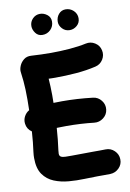

<svg xmlns="http://www.w3.org/2000/svg" viewBox="-107 -1021 770 1140"><g transform="rotate(-10 278.0 -451.0)"><path d="M16.6 -330.1Q13.7 -353.5 24.7 -373.8Q35.6 -394 54.7 -404.8Q55.7 -438 55.7 -468.8Q55.7 -503.4 54.7 -529.3Q53.7 -555.2 51.5 -580.3Q49.3 -605.5 44.9 -637.7Q43 -653.3 51.3 -673.6Q59.6 -693.8 77.9 -708.5Q96.2 -723.1 123 -721.2Q153.3 -719.2 183.3 -718.3Q213.4 -717.3 242.7 -717.3Q297.9 -717.3 355 -721.9Q412.1 -726.6 453.6 -735.8Q483.9 -742.7 510 -726.3Q536.1 -710 542.5 -680.2Q549.3 -650.4 533 -624.3Q516.6 -598.1 486.8 -591.3Q430.7 -578.1 367.2 -573Q303.7 -567.9 242.7 -567.9Q232.4 -567.9 221.7 -568.1Q210.9 -568.4 201.2 -568.8Q202.6 -545.9 203.9 -521.7Q205.1 -497.6 205.1 -468.8Q205.1 -446.3 204.6 -422.4Q229.5 -423.3 256.3 -423.3Q348.1 -423.3 440.9 -412.1Q471.2 -408.7 490.5 -384Q509.8 -359.4 505.9 -329.1Q502.4 -299.3 477.8 -280.3Q453.1 -261.2 422.9 -264.6Q342.8 -273.9 256.3 -273.9Q224.6 -273.9 197.8 -272.9Q195.3 -237.3 191.9 -203.4Q188.5 -169.4 184.1 -139.2Q182.6 -129.9 182.6 -119.6Q182.6 -103 197.8 -98.4Q212.9 -93.8 257.1 -95Q301.3 -96.2 387.2 -96.2Q406.7 -96.2 425 -96.2Q443.4 -96.2 460.9 -96.7Q491.7 -97.7 514.2 -75.9Q536.6 -54.2 537.1 -23.9Q538.1 6.8 516.1 28.8Q494.1 50.8 463.9 51.8Q444.8 52.2 425.8 52.2Q406.7 52.2 387.2 52.2Q353 52.2 307.1 54Q261.2 55.7 213.6 51.8Q166 47.9 125.2 31.2Q84.5 14.6 59.3 -21.2Q34.2 -57.1 34.2 -119.6Q34.2 -127.9 34.7 -137Q35.2 -146 36.6 -156.2Q40.5 -182.6 43.5 -213.6Q46.4 -244.6 48.8 -277.8Q20.5 -296.9 16.6 -330.1ZM438.5 -892.1Q438.5 -864.7 418.9 -847.9Q399.4 -831.1 375.5 -831.1Q348.6 -831.1 330.8 -850.1Q313 -869.1 313 -891.6Q313 -918.5 329.3 -937.7Q345.7 -957 371.1 -957Q398.9 -957 418.7 -938Q438.5 -918.9 438.5 -892.1ZM279.8 -899.9Q279.8 -871.1 259.8 -851.1Q239.7 -831.1 210.9 -831.1Q184.6 -831.1 169.4 -851.6Q154.3 -872.1 154.3 -894Q154.3 -919.9 172.6 -938.5Q190.9 -957 216.8 -957Q239.7 -957 259.8 -941.7Q279.8 -926.3 279.8 -899.9Z"/></g></svg>

Font: Mikhak ExtraBold
Style: Regular
Weight: 800
Designer: Amin Abedi
Version: Version 3.3